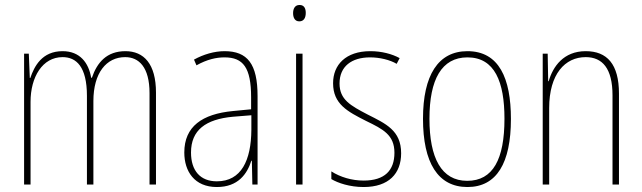

<svg xmlns="http://www.w3.org/2000/svg" viewBox="-20 -743 2586 773"><path d="M485 -537C410 -537 371 -492 350 -430H347C337 -490 302 -537 232 -537C149 -537 118 -476 102 -429H100L96 -527H77V0H103V-333C103 -433 151 -513 232 -513C287 -513 330 -475 330 -357V0H356V-336C356 -449 408 -513 484 -513C539 -513 582 -473 582 -368V0H608V-370C608 -486 559 -537 485 -537Z M884 -537C843 -537 799 -524 761 -503L771 -480C814 -504 851 -512 884 -512C959 -512 991 -471 991 -351V-303L918 -296C794 -284 722 -234 722 -129C722 -53 763 10 853 10C939 10 975 -43 992 -96H994L996 0H1017V-356C1017 -486 976 -537 884 -537ZM918 -273 992 -279V-220C991 -98 952 -13 853 -13C787 -13 749 -55 749 -129C749 -219 808 -263 918 -273Z M1186 -723C1166 -723 1160 -706 1160 -690C1160 -672 1167 -657 1185 -657C1203 -657 1211 -671 1211 -691C1211 -707 1206 -723 1186 -723ZM1198 -527H1172V0H1198Z M1595 -126C1595 -218 1533 -245 1460 -282C1391 -318 1347 -342 1347 -407C1347 -476 1396 -512 1470 -512C1509 -512 1550 -502 1577 -486L1589 -509C1558 -526 1516 -537 1471 -537C1372 -537 1321 -482 1321 -408C1321 -324 1379 -294 1454 -256C1522 -223 1568 -200 1568 -128C1568 -57 1529 -16 1444 -16C1396 -16 1350 -30 1314 -53V-22C1341 -6 1388 10 1444 10C1545 10 1595 -44 1595 -126Z M2037 -264C2037 -428 1989 -537 1862 -537C1744 -537 1683 -440 1683 -265C1683 -88 1743 10 1862 10C1980 10 2037 -87 2037 -264ZM1709 -265C1709 -423 1758 -512 1862 -512C1972 -512 2011 -413 2011 -265C2011 -102 1965 -15 1861 -15C1757 -15 1709 -107 1709 -265Z M2338 -537C2249 -537 2206 -475 2189 -416H2187L2185 -527H2165V0H2191V-308C2191 -445 2255 -513 2338 -513C2405 -513 2446 -468 2446 -359V0H2472V-366C2472 -485 2424 -537 2338 -537Z"/></svg>

Font: Noto Sans Kannada Condensed Thin
Style: Regular
Weight: 100
Width: 3
Designer: Jelle Bosma - Monotype Design Team
Foundry: Monotype Imaging Inc.
Version: Version 2.005